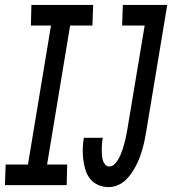

<svg xmlns="http://www.w3.org/2000/svg" viewBox="-53 -755 702 783"><path d="M-33 0 -30 -84H61L155 -651H73L75 -735H327L324 -651H233L139 -84H221L219 0ZM390 8Q368 8 348 -0.5Q328 -9 315 -25Q302 -41 295.5 -62Q289 -83 286.5 -104.5Q284 -126 284.5 -148.5Q285 -171 289 -193H366Q364 -182 363 -170.5Q362 -159 362 -148Q362 -137 362.5 -126Q363 -115 365.5 -104.5Q368 -94 375 -85Q382 -76 393 -76Q404 -76 413 -84.5Q422 -93 428 -103Q434 -113 438.5 -123.5Q443 -134 446.5 -144.5Q450 -155 453 -166Q456 -177 458.5 -187.5Q461 -198 463 -209Q465 -220 467 -231L537 -651H445L448 -735H629L543 -217Q540 -200 536.5 -182.5Q533 -165 528 -147.5Q523 -130 516.5 -112.5Q510 -95 501.5 -79Q493 -63 482 -47Q471 -31 457 -18.5Q443 -6 425.5 1Q408 8 390 8Z"/></svg>

Font: Iosevka Curly MdExObl
Style: Regular
Weight: 500
Width: 7
Italic angle: -9°
Monospace: yes
Designer: Belleve Invis
Foundry: Belleve Invis
Version: Version 11.1.0; ttfautohint (v1.8.3)